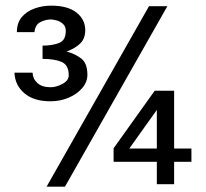

<svg xmlns="http://www.w3.org/2000/svg" viewBox="-20 -661 744 694"><path d="M148.4 13.7 518.6 -638.7H585L214.8 13.7ZM162.1 -294.9Q102.5 -294.9 68.4 -323.7Q34.2 -352.5 32.2 -398.4H97.7Q98.6 -376 115.2 -360.8Q131.8 -345.7 163.1 -345.7Q183.6 -345.7 206.1 -357.9Q228.5 -370.1 228.5 -388.7Q228.5 -425.8 203.1 -437Q177.7 -448.2 133.8 -448.2V-496.1Q168 -496.1 192.9 -505.4Q217.8 -514.6 217.8 -549.8Q217.8 -565.4 207.5 -574.7Q197.3 -584 184.1 -587.4Q170.9 -590.8 162.1 -590.8Q142.6 -589.8 125 -580.6Q107.4 -571.3 104.5 -544.9H41Q41 -578.1 58.6 -599.1Q76.2 -620.1 105 -630.4Q133.8 -640.6 165 -640.6Q224.6 -640.6 256.3 -615.7Q288.1 -590.8 288.1 -551.8Q288.1 -522.5 271 -504.9Q253.9 -487.3 220.7 -474.6Q251 -466.8 273.4 -449.7Q295.9 -432.6 295.9 -390.6Q295.9 -364.3 276.9 -342.3Q257.8 -320.3 227.5 -307.6Q197.3 -294.9 162.1 -294.9ZM447.3 -124H546.9V-263.7ZM546.9 4.9V-76.2H390.6V-125L539.1 -333H609.4V-124H671.9V-76.2H609.4V4.9Z"/></svg>

Font: Padauk Book
Style: Regular
Weight: 400
Designer: Debbi Hosken, Becca Hirsbrunner Spalinger
Foundry: SIL International
Version: Version 5.000